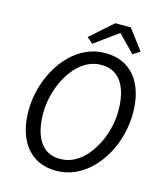

<svg xmlns="http://www.w3.org/2000/svg" viewBox="-124 -929 880 1033"><g transform="rotate(15 316.5 -412.5)"><path d="M286.3 12Q213.7 12 163 -22.1Q112.3 -56.2 85.9 -118.2Q59.5 -180.2 59.5 -262.6Q59.5 -323 74.7 -381.5Q89.8 -440 118 -492Q146.1 -544 185.5 -583.4Q224.8 -622.8 273.8 -645.6Q322.8 -668.3 379.4 -668.3Q452.6 -668.3 503.3 -634.2Q553.9 -600.2 580 -538.5Q606.1 -476.8 606.1 -393.7Q606.1 -333.3 591.2 -274.8Q576.4 -216.3 547.9 -164.3Q519.5 -112.3 480.2 -72.9Q440.8 -33.5 391.8 -10.7Q342.8 12 286.3 12ZM290.7 -55.1Q333.1 -55.1 369.4 -74.5Q405.7 -93.9 434.6 -127.6Q463.5 -161.4 484.4 -204Q505.2 -246.7 516.1 -293.8Q527 -340.9 527 -387.3Q527 -451.4 510.8 -499.5Q494.5 -547.7 460.8 -574.4Q427 -601.2 374.9 -601.2Q332.6 -601.2 296.2 -581.8Q259.9 -562.4 231 -528.7Q202.1 -494.9 181.5 -452.3Q161 -409.6 150.1 -362.5Q139.2 -315.5 139.2 -269.1Q139.2 -204.9 155.5 -156.8Q171.7 -108.7 205.2 -81.9Q238.6 -55.1 290.7 -55.1ZM297.7 -698.3 264.5 -726.8 388.8 -837.2H475.6L559.9 -724.6L521.1 -699.6L430.7 -792.2H426.7Z"/></g></svg>

Font: Source Sans Variable
Style: Italic
Weight: 200
Italic angle: -11°
Designer: Paul D. Hunt
Foundry: Adobe Systems Incorporated
Version: Version 3.006;hotconv 1.0.111;makeotfexe 2.5.65597